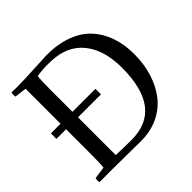

<svg xmlns="http://www.w3.org/2000/svg" viewBox="-193 -1014 1223 1223"><g transform="rotate(-45 418.0 -402.5)"><path d="M46.9 2Q41 -16.1 46.9 -34.2L129.9 -45.9Q133.8 -84 133.8 -163.1V-387.2H46.9V-437H133.8V-752L53.2 -762.2Q49.8 -776.9 53.2 -798.8Q68.4 -797.9 100.1 -797.9Q164.1 -797.9 265.4 -803.5Q366.7 -809.1 381.8 -809.1Q481 -809.1 557.6 -780.5Q634.3 -752 682.4 -699.7Q730.5 -647.5 755.1 -576.4Q779.8 -505.4 779.8 -418Q779.8 -330.1 756.3 -254.2Q732.9 -178.2 688.5 -120.4Q644 -62.5 574.7 -29.3Q505.4 3.9 418.9 3.9Q361.8 3.9 267.6 2.4Q173.3 1 132.8 1Q74.7 1 46.9 2ZM448.2 -437V-387.2H241.2V-46.9Q253.9 -46.9 298.8 -45.4Q343.8 -43.9 380.9 -43.9Q663.1 -43.9 663.1 -412.1Q663.1 -571.3 589.6 -663.3Q516.1 -755.4 377.9 -761.2Q365.7 -762.2 340.8 -762.2Q291 -762.2 245.1 -753.9Q241.2 -715.8 241.2 -632.8V-437Z"/></g></svg>

Font: Adamina
Style: Regular
Weight: 400
Designer: Cyreal (www.cyreal.org)
Foundry: Cyreal (www.cyreal.org)
Version: Version 1.010